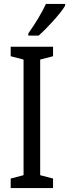

<svg xmlns="http://www.w3.org/2000/svg" viewBox="-20 -950 349 970"><path d="M309 -930H212C191 -885 161 -835 123 -781V-770H175C216 -806 284 -879 309 -921ZM248 0V-48L183 -65V-649L248 -666V-714H34V-666L99 -649V-65L34 -48V0Z"/></svg>

Font: Noto Sans UI Condensed
Style: Regular
Weight: 400
Width: 3
Designer: Monotype Design Team
Foundry: Monotype Imaging Inc.
Version: Version 1.901